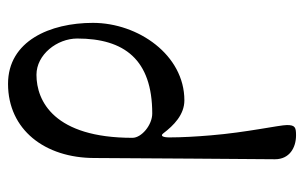

<svg xmlns="http://www.w3.org/2000/svg" viewBox="-156 -298 739 466"><g transform="rotate(-90 213.0 -64.5)"><path d="M353 -246C353 -132 302 -64 171 -64C143 -64 112 -90 112 -112C112 -302 201 -345 265 -345C314 -345 353 -295 353 -246ZM113 -22C113 -39 117 -45 123 -37C142 -12 168 14 203 14C313 14 391 -98 391 -208C391 -312 347 -414 243 -414C132 -414 63 -325 63 -204C63 -129 60 209 60 234C60 269 88 285 118 285C137 285 143 283 143 263C143 245 125 164 118 78C115 43 113 7 113 -22Z"/></g></svg>

Font: EB Garamond SC 08
Style: Regular
Weight: 400
Version: Version 0.016